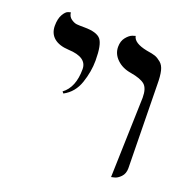

<svg xmlns="http://www.w3.org/2000/svg" viewBox="-106 -661 757 769"><g transform="rotate(20 272.5 -276.5)"><path d="M151.9 -243.2 146 -250Q190.9 -283.2 190.9 -360.8Q190.9 -411.6 111.8 -415Q70.8 -417 48.8 -435.5Q26.9 -454.1 26.9 -486.8Q26.9 -516.6 37.4 -534.9Q47.9 -553.2 58.6 -556.2L68.8 -559.1Q70.8 -541 84 -532Q97.2 -522.9 108.2 -522Q119.1 -521 140.1 -521Q193.4 -521 210.7 -500Q228 -479 228 -411.1Q228 -364.3 211.4 -315.2Q194.8 -266.1 151.9 -243.2ZM445.8 5.9 456.1 -335.9Q456.1 -376 438.5 -390.9Q420.9 -405.8 377.9 -413.1Q340.8 -418.9 317.4 -441.4Q293.9 -463.9 293.9 -494.1Q293.9 -519 306.9 -534.9Q319.8 -550.8 332.5 -555.2L345.2 -559.1Q350.1 -530.3 407.2 -519Q433.1 -515.1 444.6 -511Q456.1 -506.8 469.5 -495.8Q482.9 -484.9 488 -463.4Q493.2 -441.9 493.2 -405.8L499 -50.8Q499 -27.8 485.6 -13.9Q472.2 0 459 2.9Z"/></g></svg>

Font: Linux Biolinum
Style: Bold
Weight: 700
Designer: Philipp H. Poll
Foundry: Philipp H. Poll
Version: Version 1.3.2 ; ttfautohint (v0.9)